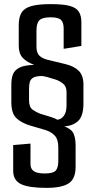

<svg xmlns="http://www.w3.org/2000/svg" viewBox="-20 -642 460 932"><path d="M205 270Q119 270 81.5 251.5Q44 233 44 187V62L128 55V155Q128 177 143.5 188.5Q159 200 198 200Q238 200 250.5 186Q263 172 263 139V73Q263 34 245 15.5Q227 -3 200 -11L128 -32Q82 -46 58.5 -69.5Q35 -93 35 -146V-231Q35 -261 43 -281.5Q51 -302 75 -314Q99 -326 146 -327Q109 -341 90 -361.5Q71 -382 71 -420V-520Q71 -560 85.5 -582Q100 -604 134 -613Q168 -622 226 -622Q286 -622 318 -613.5Q350 -605 362.5 -585.5Q375 -566 375 -534V-419L289 -405V-504Q289 -532 276.5 -545Q264 -558 226 -558Q187 -558 172 -544.5Q157 -531 157 -493V-416Q157 -385 171.5 -371.5Q186 -358 210 -352L297 -331Q339 -321 362 -298.5Q385 -276 385 -232V-140Q385 -77 358 -53.5Q331 -30 292 -29Q328 -15 337.5 7.5Q347 30 347 64V168Q347 226 313.5 248Q280 270 205 270ZM258 -61Q277 -62 290 -80Q303 -98 303 -130V-195Q303 -223 285 -237Q267 -251 246 -257Q227 -262 220.5 -264.5Q214 -267 208 -268.5Q202 -270 186 -273Q155 -273 141.5 -265Q128 -257 124.5 -243.5Q121 -230 121 -212V-155Q121 -122 138.5 -109.5Q156 -97 175 -90Q215 -78 230.5 -73Q246 -68 258 -61Z"/></svg>

Font: Smooch Sans SemiBold
Style: Bold
Weight: 600
Designer: Robert E. Leuschke
Foundry: Robert E. Leuschke
Version: Version 1.010; ttfautohint (v1.8.3)